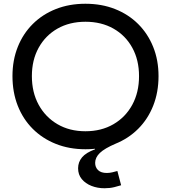

<svg xmlns="http://www.w3.org/2000/svg" viewBox="-20 -784 912 1024"><path d="M436 12Q349.5 12 278 -16.5Q206.5 -45 154.5 -97Q102.5 -149 74.5 -220.5Q46.5 -292 46.5 -378Q46.5 -463 74.8 -533.8Q103 -604.5 154.8 -656Q206.5 -707.5 278 -735.8Q349.5 -764 435.5 -764Q522 -764 593.5 -735.8Q665 -707.5 716.8 -656Q768.5 -604.5 797 -533.8Q825.5 -463 825.5 -378Q825.5 -292 797.2 -220.5Q769 -149 717 -97Q665 -45 593.8 -16.5Q522.5 12 436 12ZM435.5 -84Q520.5 -84 585 -121.5Q649.5 -159 685.5 -225.2Q721.5 -291.5 721.5 -378Q721.5 -464 685.5 -529.5Q649.5 -595 585 -631.5Q520.5 -668 436 -668Q351 -668 286.8 -631.5Q222.5 -595 186.2 -529.5Q150 -464 150 -378Q150 -291.5 186.2 -225.2Q222.5 -159 286.8 -121.5Q351 -84 435.5 -84ZM606 128 626 204Q612.5 208.5 589.2 214.2Q566 220 537 220Q500 220 468 207.5Q436 195 416.2 171.2Q396.5 147.5 396.5 113.5Q396.5 80.5 417.5 55.2Q438.5 30 486.5 12.5V-24L598.5 -18.5Q537.5 7.5 512.5 31.8Q487.5 56 487.5 84.5Q487.5 108.5 503.2 123.5Q519 138.5 549.5 138.5Q564.5 138.5 579 135Q593.5 131.5 606 128Z"/></svg>

Font: Hepta Slab ExtraLight Medium
Style: Regular
Weight: 500
Version: Version 1.100